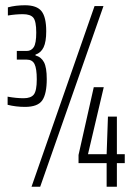

<svg xmlns="http://www.w3.org/2000/svg" viewBox="-20 -711 511 731"><path d="M9 -312V-343Q42 -337 70 -337Q98 -337 109 -351.5Q120 -366 120 -409Q120 -450 111.5 -467Q103 -484 82 -484H44V-517H82Q99 -517 108.5 -531.5Q118 -546 118 -587Q118 -630 107 -643.5Q96 -657 67 -657Q40 -657 10 -652V-683Q40 -691 75 -691Q120 -691 138 -668.5Q156 -646 156 -592Q156 -552 146 -531Q136 -510 115 -503V-500Q137 -494 147.5 -474Q158 -454 158 -410Q158 -354 141 -329Q124 -304 75 -304Q41 -304 9 -312ZM100 0 340 -688H374L133 0ZM386 0V-90H279V-121L337 -379H375L315 -124H386L391 -267H425V-124H455V-90H425V0Z"/></svg>

Font: Saira Ultra Condensed Light
Style: Regular
Weight: 300
Width: 1
Designer: Hector Gatti with collaboration of the Omnibus-Type team
Foundry: Omnibus-Type
Version: Version 1.001; ttfautohint (v1.8)